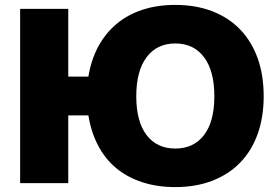

<svg xmlns="http://www.w3.org/2000/svg" viewBox="-20 -746 1129 782"><path d="M62 0V-710H258V-434H340Q351 -502 380 -556Q409 -610 454 -648Q499 -686 559.5 -706Q620 -726 694 -726Q778 -726 845 -700Q912 -674 958.5 -625.5Q1005 -577 1029.5 -508.5Q1054 -440 1054 -354Q1054 -269 1029.5 -200.5Q1005 -132 958.5 -84Q912 -36 845 -10Q778 16 694 16Q620 16 559 -4Q498 -24 453 -61.5Q408 -99 379.5 -153.5Q351 -208 340 -276H258V0ZM694 -141Q769 -141 811 -196Q853 -251 853 -354Q853 -457 811 -513Q769 -569 694 -569Q619 -569 577 -513Q535 -457 535 -354Q535 -251 577 -196Q619 -141 694 -141Z"/></svg>

Font: Geist Black
Style: Regular
Weight: 400
Designer: Basement.studio, Andrés Briganti, Mateo Zaragoza
Foundry: Basement.studio, Vercel, Andrés Briganti, Guido Ferreyra, Mateo Zaragoza
Version: Version 1.401